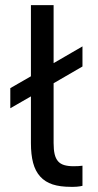

<svg xmlns="http://www.w3.org/2000/svg" viewBox="-20 -720 380 745"><path d="M255 5Q213 5 184 -4.5Q155 -14 136 -35Q117 -56 108.5 -88Q100 -120 100 -165V-346L20 -300V-378L100 -424V-700H188V-475L300 -540V-462L188 -397V-165Q188 -139 192 -122Q196 -105 205 -94.5Q214 -84 229 -79.5Q244 -75 265 -75Q276 -75 284 -75.5Q292 -76 300 -77V1Q296 2 290 3Q284 4 277.5 4.5Q271 5 265 5Q259 5 255 5Z"/></svg>

Font: Golos Text VF
Style: Regular
Weight: 400
Designer: A.Korolkova, Vitaly Kuzmin
Foundry: ParaType Ltd
Version: Version 2.003